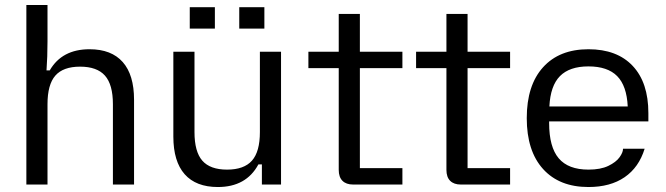

<svg xmlns="http://www.w3.org/2000/svg" viewBox="-20 -742 2677 772"><path d="M86 -722H171V-576Q171 -513 167 -459H180Q229 -544 340 -544Q428 -544 473.5 -492.5Q519 -441 519 -341V0H434V-323Q434 -402 402 -438Q370 -474 302 -474Q234 -474 202.5 -438Q171 -402 171 -323V0H86Z M677 -193V-534H762V-211Q762 -132 793.5 -96Q825 -60 893 -60Q961 -60 993 -96Q1025 -132 1025 -211V-534H1110V0H1033V-81H1019Q970 10 856 10Q768 10 722.5 -41.5Q677 -93 677 -193ZM743 -713H844V-627H743ZM942 -713H1043V-627H942Z M1342 -59V-468H1220V-534H1342V-686H1427V-534H1598V-468H1427V-66H1598V0H1400Q1372 0 1357 -15Q1342 -30 1342 -59Z M1775 -59V-468H1653V-534H1775V-686H1860V-534H2031V-468H1860V-66H2031V0H1833Q1805 0 1790 -15Q1775 -30 1775 -59Z M2098 -267Q2098 -399 2163.5 -471.5Q2229 -544 2346 -544Q2461 -544 2524 -477Q2587 -410 2587 -287V-254H2188V-247Q2188 -151 2226.5 -105.5Q2265 -60 2346 -60Q2395 -60 2426 -75Q2457 -90 2471 -109.5Q2485 -129 2485 -143V-144H2572Q2549 -69 2491.5 -29.5Q2434 10 2346 10Q2229 10 2163.5 -62.5Q2098 -135 2098 -267ZM2504 -314Q2500 -397 2461.5 -436Q2423 -475 2346 -475Q2270 -475 2231.5 -436Q2193 -397 2189 -314Z"/></svg>

Font: Mozilla Text BETA
Style: Regular
Weight: 400
Designer: Studio DRAMA
Foundry: Studio DRAMA
Version: Version 0.100